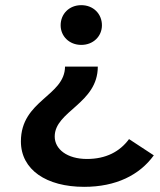

<svg xmlns="http://www.w3.org/2000/svg" viewBox="-20 -560 621 744"><path d="M295 -386C342 -386 375 -420 375 -462C375 -506 342 -540 295 -540C248 -540 215 -506 215 -462C215 -420 248 -386 295 -386ZM306 164C430 164 521 118 576 42L480 -21C444 28 390 56 317 56C240 56 192 18 192 -31C192 -130 359 -158 359 -302H232C231 -187 61 -172 61 -12C61 98 160 164 306 164Z"/></svg>

Font: Talent
Style: Bold
Weight: 600
Designer: Mike Powis
Version: Version 1.001;hotconv 1.0.109;makeotfexe 2.5.65596